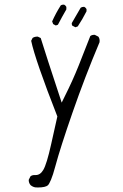

<svg xmlns="http://www.w3.org/2000/svg" viewBox="-20 -830 540 845"><path d="M262.2 -809.6Q260.7 -809.6 258.8 -809.6Q252.9 -809.6 247.6 -806.6Q225.6 -772 209.5 -735.8L213.9 -724.1L225.6 -717.8L234.9 -721.2Q252.4 -754.9 272 -788.6V-799.8Q268.6 -806.2 262.2 -809.6ZM351.1 -799.8Q349.6 -799.8 347.2 -799.8Q340.8 -799.8 335 -795.9Q315.4 -763.2 295.9 -728.5Q295.9 -727.5 295.9 -726.1Q295.9 -720.7 297.9 -717.3L312 -710L322.3 -713.9Q343.3 -745.6 360.8 -780.3V-790Q357.4 -796.4 351.1 -799.8ZM137.2 -59.6H131.3Q121.6 -59.6 114.3 -54.2L106.9 -39.6Q106.4 -38.6 106.4 -37.6Q106.4 -24.9 114.7 -15.1Q125 -6.8 135.7 -5.4Q141.1 -4.9 146.5 -4.9Q179.7 -4.9 190.9 -14.6Q196.3 -20 204.6 -39.3Q212.9 -58.6 223.6 -98.6Q245.1 -178.7 299.3 -335Q353.5 -491.2 418 -644Q418.5 -647.5 418.5 -650.4Q418.5 -661.6 412.6 -668.9L397.9 -676.3Q396.5 -676.8 395.5 -676.8Q384.3 -676.8 377.4 -671.4Q352.5 -606.9 325.9 -540.5Q299.3 -474.1 265.6 -407.2L251.5 -378.4Q179.7 -595.7 159.2 -662.6L147 -668.5Q145.5 -668.9 144.5 -668.9Q132.3 -668.9 123.5 -663.1L117.2 -650.4Q134.8 -566.4 232.4 -317.4L205.1 -195.3Q185.5 -106.9 170.4 -82Q157.2 -59.6 137.2 -59.6Z"/></svg>

Font: NaikaiFont
Style: ExtraLight
Weight: 200
Version: Version 1.89